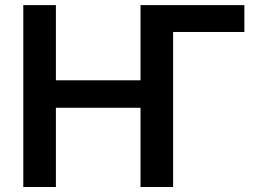

<svg xmlns="http://www.w3.org/2000/svg" viewBox="-20 -748 1038 768"><path d="M957.5 -727.5V-620.1H672.4V0H542V-316.9H203.6V0H73.2V-727.5H203.6V-426.8H542V-727.5Z"/></svg>

Font: Inter-SemiBold
Style: Regular
Weight: 600
Designer: Rasmus Andersson
Foundry: rsms
Version: Version 4.000;git-a52131595